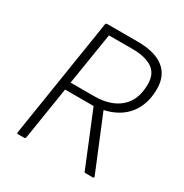

<svg xmlns="http://www.w3.org/2000/svg" viewBox="-154 -777 861 898"><g transform="rotate(30 276.5 -327.5)"><path d="M65 0Q59 0 60 -7L161 -649Q163 -655 169 -655H333Q427 -655 475 -617.5Q523 -580 523 -508Q523 -425 480 -370.5Q437 -316 356 -298V-297L475 -8Q477 -5 475 -2.5Q473 0 469 0H431Q424 0 423 -5L306 -291H152L107 -7Q105 0 99 0ZM158 -332H284Q374 -332 424.5 -376.5Q475 -421 475 -506Q475 -562 437.5 -587.5Q400 -613 330 -613H203Z"/></g></svg>

Font: Sofia Sans Semi Condensed Light
Style: Italic
Weight: 300
Italic angle: -9°
Version: Version 4.100